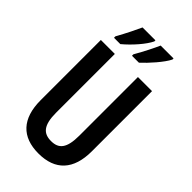

<svg xmlns="http://www.w3.org/2000/svg" viewBox="-282 -1022 1117 1117"><g transform="rotate(45 276.5 -463.5)"><path d="M441 -928V-937H335C323 -909 291 -844 259 -789V-777H316C357 -814 421 -886 441 -928ZM292 -928V-937H186C173 -908 143 -846 111 -789V-777H163C215 -820 271 -884 292 -928ZM487 -219V-714H371V-232C371 -128 340 -93 277 -93C215 -93 181 -126 181 -231V-714H66V-219C66 -67 140 10 276 10C414 10 487 -68 487 -219Z"/></g></svg>

Font: Noto Sans Gujarati ExtraCondensed SemiBold
Style: Regular
Weight: 600
Width: 2
Designer: Jelle Bosma - Monotype Design Team, Universal Thirst
Foundry: Monotype Imaging Inc.
Version: Version 2.106